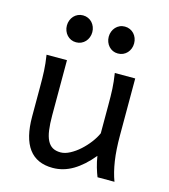

<svg xmlns="http://www.w3.org/2000/svg" viewBox="-110 -810 798 909"><g transform="rotate(15 289.5 -355.5)"><path d="M231.9 12.2Q75.7 12.2 75.7 -197.8V-341.8Q75.7 -365.2 75.4 -384.3Q75.2 -403.3 74.2 -421.1Q73.2 -439 71.3 -457.5Q69.3 -476.1 65.9 -498H166V-227.1Q166 -185.5 170.2 -155.5Q174.3 -125.5 184.1 -106.2Q193.8 -86.9 209.7 -77.6Q225.6 -68.4 249 -68.4Q270.5 -68.4 294.9 -81.3Q319.3 -94.2 341.6 -114.3Q363.8 -134.3 382.1 -158.4Q400.4 -182.6 410.2 -205.1V-341.8Q410.2 -365.7 409.9 -385Q409.7 -404.3 408.7 -421.9Q407.7 -439.5 405.8 -457.5Q403.8 -475.6 400.4 -498H500.5V-219.7Q500.5 -148.4 508.5 -95Q516.6 -41.5 532.2 0H449.2Q445.8 -8.3 441.9 -19.5Q438 -30.8 434.3 -43.5Q430.7 -56.2 427.5 -70.1Q424.3 -84 422.4 -97.7Q377.9 -43.5 330.8 -15.6Q283.7 12.2 231.9 12.2ZM123 -656.7Q123 -670.4 127.7 -682.4Q132.3 -694.3 140.6 -703.4Q148.9 -712.4 160.2 -717.5Q171.4 -722.7 185.1 -722.7Q198.7 -722.7 210.2 -717.5Q221.7 -712.4 230 -703.4Q238.3 -694.3 242.9 -682.4Q247.6 -670.4 247.6 -656.7Q247.6 -643.1 242.9 -631.1Q238.3 -619.1 230 -610.1Q221.7 -601.1 210.2 -595.9Q198.7 -590.8 185.1 -590.8Q171.4 -590.8 160.2 -595.9Q148.9 -601.1 140.6 -610.1Q132.3 -619.1 127.7 -631.1Q123 -643.1 123 -656.7ZM328.1 -656.7Q328.1 -670.4 332.8 -682.4Q337.4 -694.3 345.7 -703.4Q354 -712.4 365.2 -717.5Q376.5 -722.7 390.1 -722.7Q403.8 -722.7 415.3 -717.5Q426.8 -712.4 435.1 -703.4Q443.4 -694.3 448 -682.4Q452.6 -670.4 452.6 -656.7Q452.6 -643.1 448 -631.1Q443.4 -619.1 435.1 -610.1Q426.8 -601.1 415.3 -595.9Q403.8 -590.8 390.1 -590.8Q376.5 -590.8 365.2 -595.9Q354 -601.1 345.7 -610.1Q337.4 -619.1 332.8 -631.1Q328.1 -643.1 328.1 -656.7Z"/></g></svg>

Font: Andika Basic
Style: Regular
Weight: 400
Designer: Annie Olsen & Victor Gaultney
Foundry: SIL International
Version: Version 1.000